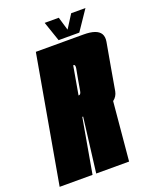

<svg xmlns="http://www.w3.org/2000/svg" viewBox="-193 -878 764 960"><g transform="rotate(-20 189.5 -398.0)"><path d="M-45 0 74 -675H328Q398.5 -675 417.5 -644Q427.5 -627 423 -601.5Q410 -528 400 -472Q390.5 -418 379.5 -354Q374.5 -327.5 353 -311.5L324.5 0H149.5L185.5 -290H181L130 0ZM200 -397H202Q212 -397 215.2 -415.5Q218.5 -434 225 -472Q232 -510 235.5 -529Q237.5 -543.5 232.5 -547Q231 -548 228.5 -548H226.5ZM201 -691 165 -796H240L261 -725L306 -796H382L311 -691Z"/></g></svg>

Font: Anybody UltraCondensed Black
Style: Italic
Weight: 900
Width: 1
Italic angle: -10°
Designer: Tyler Finck
Foundry: Etcetera Type Company
Version: Version 1.010; ttfautohint (v1.8.3) -l 8 -r 50 -G 200 -x 14 